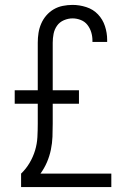

<svg xmlns="http://www.w3.org/2000/svg" viewBox="-20 -763 540 783"><path d="M66 0V-55Q86 -74 100.5 -98.5Q115 -123 123 -149.5Q131 -176 132.5 -203.5Q134 -231 134 -259V-340H40V-395H134V-589Q134 -609 137 -628.5Q140 -648 148 -666.5Q156 -685 169 -700Q182 -715 199 -725Q216 -735 236 -739Q256 -743 276 -743Q304 -743 332 -734Q360 -725 379.5 -704.5Q399 -684 408 -656.5Q417 -629 417 -601V-592H357V-598Q357 -615 352 -631.5Q347 -648 336.5 -661.5Q326 -675 309.5 -681.5Q293 -688 276 -688Q258 -688 240.5 -680.5Q223 -673 212.5 -658Q202 -643 198.5 -625Q195 -607 195 -589V-395H302V-340H195V-259Q195 -232 194 -205.5Q193 -179 187.5 -152.5Q182 -126 171.5 -101.5Q161 -77 145 -55H434V0Z"/></svg>

Font: Iosevka SS18 Light
Style: Regular
Weight: 300
Monospace: yes
Designer: Belleve Invis
Foundry: Belleve Invis
Version: Version 25.1.1; ttfautohint (v1.8.4)